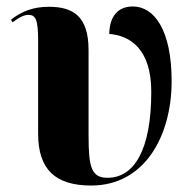

<svg xmlns="http://www.w3.org/2000/svg" viewBox="-20 -564 595 594"><path d="M262 10C428 10 511 -144 511 -313C511 -473 456 -544 391 -544C346 -544 319 -515 318 -459C382 -454 448 -413 448 -280C448 -98 394 -14 313 -14C263 -14 254 -45 254 -145V-409C254 -516 204 -543 131 -543C83 -543 47 -529 14 -503L19 -495C40 -511 55 -518 68 -518C90 -518 98 -504 98 -438V-150C98 -39 152 10 262 10Z"/></svg>

Font: Noto Serif Display Condensed ExtraBold
Style: Regular
Weight: 800
Width: 3
Designer: Monotype Design Team
Foundry: Monotype Imaging Inc.
Version: Version 2.009